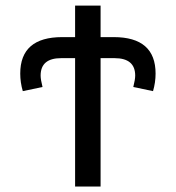

<svg xmlns="http://www.w3.org/2000/svg" viewBox="-20 -679 640 699"><path d="M546.4 -411.1Q546.4 -378.9 537.1 -347.2L465.3 -362.3Q472.2 -389.6 472.2 -403.8Q472.2 -467.3 397 -467.3H346.2V0H253.4V-467.3H202.6Q127.9 -467.3 127.9 -403.8Q127.9 -389.6 134.8 -362.3L63 -347.2Q53.7 -378.9 53.7 -411.1Q53.7 -543.9 206.5 -543.9H253.4V-658.7H346.2V-543.9H394Q546.4 -543.9 546.4 -411.1Z"/></svg>

Font: Cousine
Style: Regular
Weight: 400
Monospace: yes
Designer: Steve Matteson
Foundry: Ascender Corporation
Version: Version 1.20